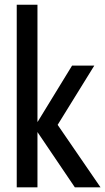

<svg xmlns="http://www.w3.org/2000/svg" viewBox="-20 -798 448 818"><path d="M51.3 0V-777.8H139.6V-278.8L140.6 -279.3L287.1 -518.6H381.8L225.6 -266.1L408.2 0H298.8L139.6 -235.4V0Z"/></svg>

Font: Voltaire
Style: Regular
Weight: 400
Designer: Yvonne Schüttler, Eben Sorkin, Emma Marichal
Foundry: Sorkin Type Co.
Version: Version 1.010; ttfautohint (v1.8.4.7-5d5b)